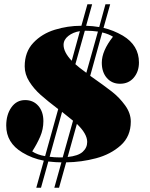

<svg xmlns="http://www.w3.org/2000/svg" viewBox="-20 -742 699 894"><path d="M506 -571Q488 -583 456 -591L400 -389Q467 -342 501.5 -315Q536 -288 562.5 -251.5Q589 -215 589 -176Q589 -107 542 -65Q495 -23 427 -5Q359 13 288 14L255 132H233L266 14Q241 14 205 10L171 132H149L184 6Q130 -4 84 -32Q9 -77 9 -157Q9 -208 33 -242Q57 -276 97 -276Q135 -276 158.5 -249Q182 -222 182 -178Q182 -140 167 -105.5Q152 -71 130 -37Q154 -21 190 -15L251 -234Q201 -272 169.5 -300Q138 -328 116.5 -362Q95 -396 95 -433Q95 -500 135 -542.5Q175 -585 235 -603.5Q295 -622 358 -622H359L387 -722H409L381 -622Q413 -621 442 -616L471 -722H493L462 -612Q507 -602 552 -576Q627 -531 627 -451Q627 -409 603 -380.5Q579 -352 539 -352Q501 -352 477.5 -379Q454 -406 454 -450Q454 -505 506 -571ZM436 -595Q411 -599 375 -599L331 -443Q346 -429 382 -403ZM314 -459 352 -597Q320 -592 298 -574.5Q276 -557 276 -533Q276 -499 314 -459ZM272 -9 320 -180Q306 -192 269 -221L211 -12Q234 -9 259 -9ZM338 -165 295 -11Q344 -16 365 -35Q386 -54 386 -81Q386 -119 338 -165Z"/></svg>

Font: Playfair Display SC Black
Style: Italic
Weight: 900
Italic angle: -14°
Designer: Claus Eggers Sørensen
Foundry: Claus Eggers Sørensen
Version: Version 1.200; ttfautohint (v1.6)